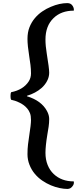

<svg xmlns="http://www.w3.org/2000/svg" viewBox="-20 -976 541 1231"><path d="M167.5 -107.4Q178.7 -177.7 178.7 -205.8Q178.7 -233.9 172.1 -250.7Q165.5 -267.6 154.5 -280.5Q143.6 -293.5 129.9 -303.2Q116.2 -313 102.1 -319.3Q76.7 -331.5 51.3 -336.4Q47.4 -342.3 47.4 -360.4Q47.4 -378.9 51.3 -384.8Q129.4 -400.4 164.1 -454.1Q178.7 -476.6 178.7 -505.1Q178.7 -533.7 175.3 -560.1Q171.9 -586.4 167.5 -614.3Q156.2 -684.6 156.2 -726.6Q156.2 -768.6 168.9 -801Q181.6 -833.5 202.9 -858.9Q224.1 -884.3 251 -902.6Q277.8 -920.9 306.6 -932.6Q361.8 -956.1 412.1 -956.1Q435.1 -956.1 446.3 -937.5Q455.6 -922.4 453.1 -907.7Q373 -907.7 324.2 -860.8Q271.5 -811 271.5 -722.2Q271.5 -682.6 279.8 -632.3Q295.4 -537.6 295.4 -509.8Q295.4 -481.9 281.5 -456.1Q267.6 -430.2 246.1 -411.6Q209 -378.9 152.8 -361.8V-358.9Q245.6 -330.6 281.2 -264.2Q295.4 -238.3 295.4 -212.9Q295.4 -187.5 291.7 -163.1Q288.1 -138.7 283.2 -110.8Q271.5 -39.1 271.5 3.9Q271.5 46.9 285.4 81.5Q299.3 116.2 324.2 139.6Q374 187 453.1 187Q455.6 201.2 448.7 212.4Q435.1 235.4 412.6 235.4Q390.1 235.4 362.5 229.7Q335 224.1 306.4 212.2Q277.8 200.2 251 181.9Q224.1 163.6 202.9 138.2Q181.6 112.8 168.9 80.3Q156.2 47.9 156.2 12.9Q156.2 -22 159.7 -50.8Q163.1 -79.6 167.5 -107.4Z"/></svg>

Font: Quando
Style: Regular
Weight: 400
Version: Version 1.002